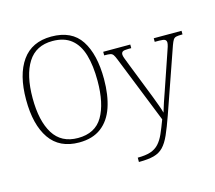

<svg xmlns="http://www.w3.org/2000/svg" viewBox="-129 -886 1443 1288"><g transform="rotate(-15 592.5 -242.5)"><path d="M329 10Q193 10 125.5 -87.5Q58 -185 58 -359Q58 -532 126.5 -628.5Q195 -725 330 -725Q472 -725 535.5 -627.5Q599 -530 599 -358Q599 -247 571 -164Q543 -81 483 -35.5Q423 10 329 10ZM329 -21Q449 -21 501.5 -111Q554 -201 554 -358Q554 -464 532 -539Q510 -614 460.5 -654Q411 -694 330 -694Q215 -694 159 -605.5Q103 -517 103 -358Q103 -199 158.5 -110Q214 -21 329 -21ZM681 210Q736 210 770.5 198.5Q805 187 828 162Q851 137 868.5 97.5Q886 58 906 4L720 -462Q711 -485 703.5 -495.5Q696 -506 683 -508.5Q670 -511 644 -511H641V-536H829V-511H809Q778 -511 769 -504.5Q760 -498 760 -485Q760 -475 766 -459Q772 -443 786 -407L861 -216Q873 -187 885.5 -153.5Q898 -120 909.5 -89Q921 -58 926 -37Q935 -69 946.5 -102.5Q958 -136 973 -179L1055 -419Q1063 -440 1068 -457.5Q1073 -475 1073 -484Q1073 -498 1063.5 -504.5Q1054 -511 1023 -511H992V-536H1185V-511H1181Q1155 -511 1141.5 -508Q1128 -505 1120.5 -493.5Q1113 -482 1104 -457L949 -12Q922 65 900 114.5Q878 164 851.5 191.5Q825 219 785.5 229.5Q746 240 684 240H681Z"/></g></svg>

Font: Noto Serif ExtraLight
Style: Regular
Weight: 200
Designer: Monotype Design Team
Foundry: Monotype Imaging Inc.
Version: Version 2.015; ttfautohint (v1.8.4.7-5d5b)